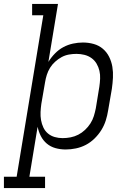

<svg xmlns="http://www.w3.org/2000/svg" viewBox="-67 -755 687 980"><path d="M-47 205V147H18L154 -677H97V-735H229L180 -439Q194 -462 213.5 -482Q233 -502 256.5 -514.5Q280 -527 305.5 -532.5Q331 -538 356 -538Q385 -538 411.5 -530.5Q438 -523 458 -506Q478 -489 490 -465Q502 -441 506.5 -414Q511 -387 509.5 -358.5Q508 -330 504 -302L485 -192Q481 -166 473 -140.5Q465 -115 450.5 -91.5Q436 -68 415.5 -48Q395 -28 371 -15.5Q347 -3 320.5 2.5Q294 8 268 8Q241 8 216 1Q191 -6 172 -22Q153 -38 141.5 -60.5Q130 -83 125 -108L83 147H163V205ZM253 -50Q273 -50 293.5 -54Q314 -58 332.5 -67.5Q351 -77 367 -92Q383 -107 394.5 -125Q406 -143 412 -162.5Q418 -182 422 -202L440 -312Q443 -332 444 -353Q445 -374 440.5 -393.5Q436 -413 426 -430Q416 -447 400 -458.5Q384 -470 364 -475Q344 -480 323 -480Q323 -480 323 -480Q323 -480 323 -480Q304 -480 284.5 -476.5Q265 -473 247.5 -463.5Q230 -454 214.5 -440Q199 -426 188.5 -409Q178 -392 172 -373Q166 -354 163 -335L144 -225Q141 -204 140 -183Q139 -162 142.5 -142Q146 -122 154.5 -104Q163 -86 178 -73.5Q193 -61 212.5 -55.5Q232 -50 253 -50Z"/></svg>

Font: Iosevka Curly Slab LtEx
Style: Italic
Weight: 300
Width: 7
Italic angle: -9°
Monospace: yes
Designer: Belleve Invis
Foundry: Belleve Invis
Version: Version 11.1.0; ttfautohint (v1.8.3)